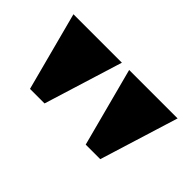

<svg xmlns="http://www.w3.org/2000/svg" viewBox="-47 -900 653 653"><g transform="rotate(45 279.5 -574.0)"><path d="M297 -716H530L442 -432H372ZM29 -716H262L174 -432H104Z"/></g></svg>

Font: Danfo
Style: Regular
Weight: 400
Version: Version 1.000;Glyphs 3.2 (3236)